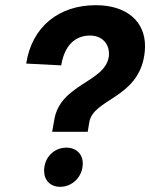

<svg xmlns="http://www.w3.org/2000/svg" viewBox="-20 -729 579 740"><path d="M181 -221H318L324 -257C338 -348 510 -349 536 -515C538 -527 539 -539 539 -551C539 -647 468 -709 349 -709C208 -709 103 -627 81 -484L216 -477C228 -552 268 -592 327 -592C373 -592 400 -561 400 -522C400 -518 400 -513 399 -509C383 -411 211 -405 189 -266ZM212 -9C259 -9 299 -48 299 -99C299 -135 274 -160 236 -160C188 -160 150 -122 150 -71C150 -34 174 -9 212 -9Z"/></svg>

Font: Arthouse Owned
Style: Bold Italic
Weight: 700
Italic angle: -10°
Designer: Jeremy Tribby
Foundry: Tribby Type
Version: Version 1.000;PS 001.000;hotconv 1.0.88;makeotf.lib2.5.64775